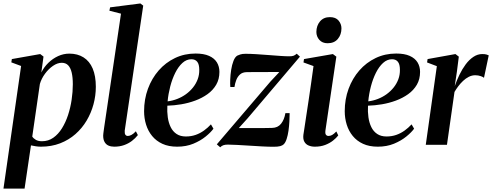

<svg xmlns="http://www.w3.org/2000/svg" viewBox="-29 -837 2846 1110"><path d="M-9 253.5 93 -455.5 36.5 -476.5 39.5 -495.5 203.5 -524.5 222.5 -510 210 -418Q225.5 -449.5 250.8 -474Q276 -498.5 307.2 -512.8Q338.5 -527 372 -527Q419.5 -527 454 -505.2Q488.5 -483.5 506.8 -440.8Q525 -398 525 -335.5Q525 -284 511.5 -234Q498 -184 471.8 -139.8Q445.5 -95.5 407.2 -61.8Q369 -28 318.8 -8.5Q268.5 11 207.5 11Q193.5 11 178.5 8.8Q163.5 6.5 150 3.5L113 253.5ZM157.5 -47.5Q165 -36 178.8 -28.2Q192.5 -20.5 213.5 -20.5Q250.5 -20.5 279.2 -40.8Q308 -61 329.2 -95.2Q350.5 -129.5 364.5 -172.2Q378.5 -215 385.2 -260.8Q392 -306.5 392 -349.5Q392 -389.5 385.5 -417.2Q379 -445 365 -459.5Q351 -474 328 -474Q303 -474 277 -456Q251 -438 230.8 -410.2Q210.5 -382.5 201.5 -351.5Z M692 -81.5Q691 -64.5 696 -57.8Q701 -51 710 -51Q719 -51 730.5 -56.8Q742 -62.5 756.5 -78L768 -56Q753.5 -37.5 733.5 -22.2Q713.5 -7 688 2Q662.5 11 631.5 11Q613 11 598.5 4.8Q584 -1.5 575.8 -15.8Q567.5 -30 567.5 -53Q567.5 -57.5 568.5 -65.5Q569.5 -73.5 570.8 -83.2Q572 -93 573.5 -102.5L670.5 -758L603.5 -775L607.5 -794.5L782.5 -817L799 -804.5Z M1205 -93Q1190 -72 1160.2 -47.8Q1130.5 -23.5 1088.8 -6.2Q1047 11 995 11Q946 11 910 -5.5Q874 -22 850.5 -50.8Q827 -79.5 815.5 -116.5Q804 -153.5 804 -194Q804 -263 826.2 -323.5Q848.5 -384 888.5 -429.8Q928.5 -475.5 982.8 -501.5Q1037 -527.5 1101.5 -527.5Q1149 -527.5 1179.5 -514Q1210 -500.5 1224.8 -476.5Q1239.5 -452.5 1239.5 -421.5Q1239.5 -379 1220.8 -347Q1202 -315 1170.5 -292.5Q1139 -270 1099.8 -255.5Q1060.5 -241 1018.8 -234Q977 -227 938.5 -226Q936.5 -191 941 -159Q945.5 -127 957.8 -102Q970 -77 991.8 -62.5Q1013.5 -48 1045.5 -48Q1076 -48 1102.2 -57.2Q1128.5 -66.5 1150.5 -82.5Q1172.5 -98.5 1190.5 -118ZM1077.5 -494.5Q1049 -494.5 1025.5 -473Q1002 -451.5 984.2 -416Q966.5 -380.5 955.2 -337.2Q944 -294 940 -251Q968.5 -254.5 995.5 -265Q1022.5 -275.5 1045.8 -292.2Q1069 -309 1086.5 -330.8Q1104 -352.5 1113.8 -378.5Q1123.5 -404.5 1123 -433.5Q1123 -465.5 1111.2 -480Q1099.5 -494.5 1077.5 -494.5Z M1586 -420.5Q1573.5 -421 1554.5 -420.8Q1535.5 -420.5 1513.2 -420.5Q1491 -420.5 1469 -420.5Q1447 -420.5 1428.5 -420.2Q1410 -420 1398 -420Q1373 -419.5 1358.8 -406.8Q1344.5 -394 1337 -374.5Q1329.5 -355 1326.5 -334H1302.5Q1301 -350.5 1302 -377.5Q1303 -404.5 1307.5 -433.5Q1312 -462.5 1320.8 -485Q1329.5 -507.5 1343 -515.5Q1348.5 -518.5 1360.2 -522.2Q1372 -526 1390 -526Q1418 -526 1452.8 -523.8Q1487.5 -521.5 1523 -518.8Q1558.5 -516 1590.2 -513.8Q1622 -511.5 1643 -511.5Q1658.5 -511.5 1667.5 -514.5Q1676.5 -517.5 1686.5 -526.5L1705 -509.5L1402.5 -153L1351.5 -96.5Q1370 -96.5 1395.8 -96.5Q1421.5 -96.5 1449.2 -96.5Q1477 -96.5 1501.8 -96.8Q1526.5 -97 1543.5 -97.5Q1577 -98 1595.8 -121.5Q1614.5 -145 1621 -183H1645.5Q1645.5 -161.5 1644 -134.5Q1642.5 -107.5 1638.8 -81Q1635 -54.5 1628.2 -33.8Q1621.5 -13 1611.5 -3Q1604.5 4 1591 7.8Q1577.5 11.5 1553 11.5Q1524 11.5 1487 9.5Q1450 7.5 1412 5Q1374 2.5 1341.2 0.8Q1308.5 -1 1288.5 -1Q1272.5 -1 1262.5 2.5Q1252.5 6 1244 14.5L1224.5 -2.5L1534.5 -365.5Z M1791 11Q1771.5 11 1755.2 4.2Q1739 -2.5 1730.5 -17.8Q1722 -33 1725 -58Q1726.5 -67.5 1730.8 -95.5Q1735 -123.5 1741.2 -164.5Q1747.5 -205.5 1754.8 -254.2Q1762 -303 1769.5 -354.8Q1777 -406.5 1783.5 -455L1725.5 -476L1728.5 -495.5L1895.5 -524.5L1915.5 -509.5L1852.5 -83.5Q1850 -64.5 1855.5 -57.8Q1861 -51 1870 -51Q1880.5 -51 1890.8 -56.5Q1901 -62 1915.5 -77L1926.5 -54Q1915 -39 1896 -24Q1877 -9 1850.8 1Q1824.5 11 1791 11ZM1865 -587Q1834.5 -587 1817.2 -606.5Q1800 -626 1800 -652.5Q1800.5 -689 1821.2 -713.5Q1842 -738 1878 -738Q1912 -738 1928.5 -718Q1945 -698 1945 -673Q1945 -637 1924.2 -612Q1903.5 -587 1865 -587Z M2365 -93Q2350 -72 2320.2 -47.8Q2290.5 -23.5 2248.8 -6.2Q2207 11 2155 11Q2106 11 2070 -5.5Q2034 -22 2010.5 -50.8Q1987 -79.5 1975.5 -116.5Q1964 -153.5 1964 -194Q1964 -263 1986.2 -323.5Q2008.5 -384 2048.5 -429.8Q2088.5 -475.5 2142.8 -501.5Q2197 -527.5 2261.5 -527.5Q2309 -527.5 2339.5 -514Q2370 -500.5 2384.8 -476.5Q2399.5 -452.5 2399.5 -421.5Q2399.5 -379 2380.8 -347Q2362 -315 2330.5 -292.5Q2299 -270 2259.8 -255.5Q2220.5 -241 2178.8 -234Q2137 -227 2098.5 -226Q2096.5 -191 2101 -159Q2105.5 -127 2117.8 -102Q2130 -77 2151.8 -62.5Q2173.5 -48 2205.5 -48Q2236 -48 2262.2 -57.2Q2288.5 -66.5 2310.5 -82.5Q2332.5 -98.5 2350.5 -118ZM2237.5 -494.5Q2209 -494.5 2185.5 -473Q2162 -451.5 2144.2 -416Q2126.5 -380.5 2115.2 -337.2Q2104 -294 2100 -251Q2128.5 -254.5 2155.5 -265Q2182.5 -275.5 2205.8 -292.2Q2229 -309 2246.5 -330.8Q2264 -352.5 2273.8 -378.5Q2283.5 -404.5 2283 -433.5Q2283 -465.5 2271.2 -480Q2259.5 -494.5 2237.5 -494.5Z M2432.5 0 2496.5 -454.5 2440 -476 2443 -495.5 2604 -524.5 2623.5 -509.5 2612.5 -423 2600 -339.5Q2611.5 -372 2627.2 -404.8Q2643 -437.5 2663.2 -464.8Q2683.5 -492 2707.8 -508.2Q2732 -524.5 2759 -524.5Q2774 -524.5 2783 -522Q2792 -519.5 2796.5 -517L2769 -387Q2765.5 -391.5 2750.5 -396.8Q2735.5 -402 2718.5 -402Q2699.5 -402 2681.5 -393Q2663.5 -384 2648 -369.2Q2632.5 -354.5 2620 -337.8Q2607.5 -321 2598.5 -305.5L2555 0Z"/></svg>

Font: Merriweather 120pt SemiBold
Style: Italic
Weight: 600
Italic angle: -7.8°
Version: Version 2.101